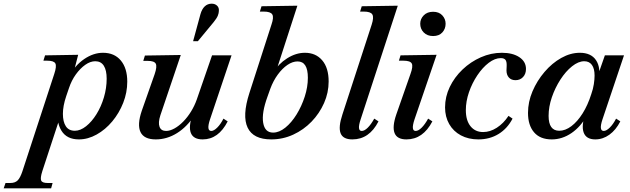

<svg xmlns="http://www.w3.org/2000/svg" viewBox="-168 -744 3428 1044"><path d="M-148 280 -138 251H-112Q-86 251 -72 237Q-58 223 -46 187L127 -342Q141 -384 133 -399Q125 -414 89 -414H68L77 -443L257 -446L229 -337L204 -325Q240 -389 290 -423Q340 -457 392 -457Q454 -457 489 -415Q524 -373 524 -300Q524 -241 502 -185Q480 -129 442.5 -84Q405 -39 357.5 -12.5Q310 14 261 14Q195 14 166 -33.5Q137 -81 148 -155L168 -136L62 187Q50 225 56 238Q62 251 91 251H118L110 280ZM239 -33Q269 -33 300 -57.5Q331 -82 356.5 -123Q382 -164 397 -214.5Q412 -265 412 -316Q412 -362 396.5 -386.5Q381 -411 350 -411Q323 -411 295.5 -391.5Q268 -372 244.5 -339.5Q221 -307 207 -265L192 -221Q174 -168 174 -125Q174 -82 190 -57.5Q206 -33 239 -33Z M679 14Q615 14 596 -26Q577 -66 603 -142L673 -341Q687 -382 679 -397.5Q671 -413 635 -413H611L620 -442L815 -445L704 -117Q691 -77 699.5 -54.5Q708 -32 735 -32Q756 -32 780.5 -45.5Q805 -59 828.5 -83Q852 -107 871 -138Q890 -169 902 -203L985 -443H1091L974 -95Q953 -32 981 -32Q995 -32 1013.5 -50.5Q1032 -69 1047 -99L1070 -84Q1020 14 934 14Q884 14 870 -20.5Q856 -55 879 -122L890 -118Q850 -55 795 -20.5Q740 14 679 14ZM882 -520 922 -667Q930 -695 945.5 -709.5Q961 -724 983 -724Q1001 -724 1012.5 -713Q1024 -702 1022 -684Q1022 -673 1016.5 -659Q1011 -645 994 -624L908 -520Z M1307 14Q1209 14 1178.5 -50Q1148 -114 1188 -238L1308 -610Q1322 -650 1312.5 -665.5Q1303 -681 1266 -681H1245L1254 -710L1449 -713L1329 -343L1315 -347Q1346 -397 1393.5 -427Q1441 -457 1490 -457Q1549 -457 1584 -416Q1619 -375 1619 -301Q1619 -240 1594 -183.5Q1569 -127 1526 -82.5Q1483 -38 1426.5 -12Q1370 14 1307 14ZM1317 -23Q1350 -23 1383.5 -50Q1417 -77 1444.5 -121.5Q1472 -166 1489 -218.5Q1506 -271 1506 -321Q1506 -366 1492 -388Q1478 -410 1450 -410Q1423 -410 1395 -391Q1367 -372 1342.5 -338.5Q1318 -305 1302 -262L1287 -220Q1254 -130 1263 -76.5Q1272 -23 1317 -23Z M1748 14Q1697 14 1684 -19.5Q1671 -53 1694 -122L1853 -610Q1866 -650 1856.5 -665.5Q1847 -681 1810 -681H1790L1799 -710L1995 -713L1793 -95Q1772 -32 1799 -32Q1814 -32 1832 -50Q1850 -68 1867 -99L1890 -84Q1840 14 1748 14Z M2042 14Q1991 14 1977.5 -20.5Q1964 -55 1987 -122L2064 -342Q2079 -383 2071 -398.5Q2063 -414 2026 -414H2001L2010 -443L2206 -446L2086 -95Q2065 -32 2092 -32Q2107 -32 2125 -50Q2143 -68 2160 -99L2183 -84Q2132 14 2042 14ZM2187 -548Q2155 -548 2136 -567.5Q2117 -587 2117 -615Q2117 -641 2136 -660.5Q2155 -680 2187 -680Q2219 -680 2237 -660.5Q2255 -641 2255 -615Q2255 -587 2237 -567.5Q2219 -548 2187 -548Z M2433 14Q2379 14 2338 -8Q2297 -30 2274.5 -69.5Q2252 -109 2252 -160Q2252 -218 2277.5 -271Q2303 -324 2347 -366Q2391 -408 2446.5 -432.5Q2502 -457 2561 -457Q2620 -457 2656 -433Q2692 -409 2692 -369Q2692 -342 2676 -325Q2660 -308 2635 -308Q2612 -308 2599 -322.5Q2586 -337 2586 -361L2587 -385Q2588 -409 2580.5 -418.5Q2573 -428 2555 -428Q2523 -428 2489.5 -402.5Q2456 -377 2427.5 -334.5Q2399 -292 2382 -242.5Q2365 -193 2365 -145Q2365 -89 2390.5 -57.5Q2416 -26 2459 -26Q2497 -26 2533.5 -49.5Q2570 -73 2597 -114L2619 -99Q2591 -45 2543 -15.5Q2495 14 2433 14Z M2832 14Q2769 14 2736 -24.5Q2703 -63 2703 -130Q2703 -190 2727.5 -247.5Q2752 -305 2793 -353Q2834 -401 2884 -429Q2934 -457 2985 -457Q3046 -457 3073 -416.5Q3100 -376 3087 -306H3073L3121 -443H3225L3108 -95Q3087 -32 3115 -32Q3129 -32 3147.5 -50Q3166 -68 3182 -99L3205 -84Q3181 -37 3145.5 -11.5Q3110 14 3069 14Q3019 14 3005.5 -24Q2992 -62 3017 -133L3025 -118Q2990 -55 2939.5 -20.5Q2889 14 2832 14ZM2873 -33Q2906 -33 2939 -58Q2972 -83 3000 -127.5Q3028 -172 3047 -232Q3057 -260 3061 -286.5Q3065 -313 3065 -333Q3065 -371 3050.5 -391Q3036 -411 3009 -411Q2977 -411 2942.5 -383.5Q2908 -356 2879 -311Q2850 -266 2832.5 -214.5Q2815 -163 2815 -114Q2815 -33 2873 -33Z"/></svg>

Font: Baskervville SemiBold
Style: Italic
Weight: 600
Italic angle: -18°
Version: Version 1.100